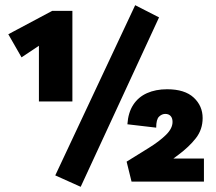

<svg xmlns="http://www.w3.org/2000/svg" viewBox="-20 -700 832 740"><path d="M130 -309V-585L212 -578L63 -479L12 -568L181 -658H259V-309ZM291 20 193 -24 501 -680 593 -633ZM468 -77Q513 -105 553.5 -130Q594 -155 619.5 -180Q645 -205 645 -230Q645 -245 637.5 -253Q630 -261 617 -261Q604 -261 593 -250.5Q582 -240 582 -208L471 -221Q474 -266 493.5 -296Q513 -326 546.5 -341Q580 -356 624 -356Q692 -356 726.5 -324Q761 -292 761 -245Q761 -201 735 -167.5Q709 -134 666.5 -102.5Q624 -71 574 -34L590 -89H766V0H487Z"/></svg>

Font: Ysabeau Office Black
Style: Regular
Weight: 900
Designer: Christian Thalmann (Catharsis Fonts)
Version: Version 2.001;gftools[0.9.30]; featfreeze: tnum,lnum,ss02